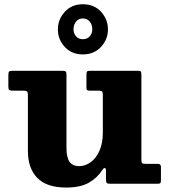

<svg xmlns="http://www.w3.org/2000/svg" viewBox="-20 -846 786 884"><path d="M108.5 -151V-409Q108.5 -420.5 104.8 -424.5Q101 -428.5 90 -428.5H38.5Q27 -428.5 22.8 -431.5Q18.5 -434.5 18.5 -446V-499.5Q18.5 -512 21.5 -516Q24.5 -520 36.5 -520H266.5Q278.5 -520 282.2 -517Q286 -514 286 -501.5V-165.5Q286 -121 300.2 -101Q314.5 -81 344.5 -81Q371.5 -81 396.5 -98.5Q421.5 -116 437.5 -150.8Q453.5 -185.5 453.5 -237V-408.5Q453.5 -420 450.2 -424.2Q447 -428.5 436 -428.5H395.5Q385.5 -428.5 381.8 -430.8Q378 -433 378 -442.5V-501.5Q378 -512.5 380.5 -516.2Q383 -520 393.5 -520H615.5Q626 -520 628.5 -516.5Q631 -513 631 -502V-111Q631 -97 635.2 -94.2Q639.5 -91.5 653.5 -91.5H707Q721 -91.5 721 -77.5V-18Q721 -7.5 718.8 -3.8Q716.5 0 706 0H487.5Q474.5 0 471.2 -4Q468 -8 468 -21.5V-61Q468 -70.5 463 -72.2Q458 -74 451 -63Q427.5 -26.5 388.5 -4.5Q349.5 17.5 285 17.5Q195 17.5 151.8 -26.8Q108.5 -71 108.5 -151ZM361.5 -595.5Q310 -595.5 278.2 -630Q246.5 -664.5 246.5 -710.5Q246.5 -756.5 278.2 -791.5Q310 -826.5 361.5 -826.5Q413.5 -826.5 445.2 -791.8Q477 -757 477 -710.5Q477 -664.5 445 -630Q413 -595.5 361.5 -595.5ZM361.5 -665.5Q381.5 -665.5 393.2 -679Q405 -692.5 405 -711Q405 -732 393.2 -746.5Q381.5 -761 361.5 -761Q341.5 -761 330 -746.5Q318.5 -732 318.5 -711Q318.5 -692.5 330 -679Q341.5 -665.5 361.5 -665.5Z"/></svg>

Font: Besley* Heavy
Style: Regular
Weight: 800
Designer: Owen Earl
Foundry: indestructible type*
Version: Version 3.000; ttfautohint (v1.8.3)